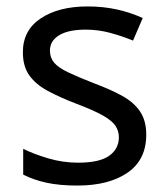

<svg xmlns="http://www.w3.org/2000/svg" viewBox="-20 -566 519 596"><path d="M434 -148Q434 -70 376 -30Q318 10 220 10Q164 10 123.5 1Q83 -8 52 -24V-104Q84 -88 129.5 -74.5Q175 -61 222 -61Q289 -61 319 -82.5Q349 -104 349 -140Q349 -160 338 -176Q327 -192 298.5 -208Q270 -224 217 -244Q165 -264 128 -284Q91 -304 71 -332Q51 -360 51 -404Q51 -472 106.5 -509Q162 -546 252 -546Q301 -546 343.5 -536.5Q386 -527 423 -510L393 -440Q359 -454 322 -464Q285 -474 246 -474Q192 -474 163.5 -456.5Q135 -439 135 -409Q135 -387 148 -371.5Q161 -356 191.5 -341.5Q222 -327 273 -307Q324 -288 360 -268Q396 -248 415 -219.5Q434 -191 434 -148Z"/></svg>

Font: Noto Sans Modi
Style: Regular
Weight: 400
Designer: Monotype Design Team
Foundry: Monotype Imaging Inc.
Version: Version 2.003; ttfautohint (v1.8.4.7-5d5b)